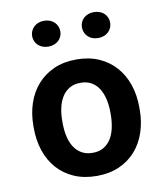

<svg xmlns="http://www.w3.org/2000/svg" viewBox="-84 -811 768 890"><g transform="rotate(-10 300.0 -365.5)"><path d="M50.3 -269Q50.3 -326.7 66.9 -375.7Q83.5 -424.8 115.5 -460.9Q147.5 -497.1 193.6 -517.6Q239.7 -538.1 299.3 -538.1Q358.9 -538.1 405.3 -517.6Q451.7 -497.1 483.6 -460.9Q515.6 -424.8 532.2 -375.7Q548.8 -326.7 548.8 -269V-258.8Q548.8 -200.7 532.2 -151.6Q515.6 -102.5 483.9 -66.4Q452.1 -30.3 405.8 -10Q359.4 10.3 300.3 10.3Q240.7 10.3 194.1 -10Q147.5 -30.3 115.5 -66.4Q83.5 -102.5 66.9 -151.6Q50.3 -200.7 50.3 -258.8ZM186 -258.8Q186 -225.6 192.4 -196.5Q198.7 -167.5 212.4 -145.8Q226.1 -124 247.8 -111.3Q269.5 -98.6 300.3 -98.6Q330.1 -98.6 351.6 -111.3Q373 -124 386.5 -145.8Q399.9 -167.5 406.2 -196.5Q412.6 -225.6 412.6 -258.8V-269Q412.6 -301.3 406.2 -330.1Q399.9 -358.9 386.5 -380.9Q373 -402.8 351.6 -415.5Q330.1 -428.2 299.3 -428.2Q269 -428.2 247.6 -415.5Q226.1 -402.8 212.4 -380.9Q198.7 -358.9 192.4 -330.1Q186 -301.3 186 -269ZM116.7 -679.7Q116.7 -692.4 121.6 -703.6Q126.5 -714.8 135.3 -723.1Q144 -731.4 156.2 -736.1Q168.5 -740.7 183.1 -740.7Q197.8 -740.7 210 -736.1Q222.2 -731.4 231 -723.1Q239.7 -714.8 244.6 -703.6Q249.5 -692.4 249.5 -679.7Q249.5 -667 244.6 -655.8Q239.7 -644.5 231 -636.5Q222.2 -628.4 210 -623.8Q197.8 -619.1 183.1 -619.1Q168.5 -619.1 156.2 -623.8Q144 -628.4 135.3 -636.5Q126.5 -644.5 121.6 -655.8Q116.7 -667 116.7 -679.7ZM351.1 -679.7Q351.1 -692.4 356 -703.6Q360.8 -714.8 369.6 -722.9Q378.4 -731 390.6 -735.6Q402.8 -740.2 417.5 -740.2Q432.1 -740.2 444.3 -735.6Q456.5 -731 465.3 -722.9Q474.1 -714.8 479 -703.6Q483.9 -692.4 483.9 -679.7Q483.9 -666.5 479 -655.3Q474.1 -644 465.3 -635.7Q456.5 -627.4 444.3 -622.8Q432.1 -618.2 417.5 -618.2Q402.8 -618.2 390.6 -622.8Q378.4 -627.4 369.6 -635.7Q360.8 -644 356 -655.3Q351.1 -666.5 351.1 -679.7Z"/></g></svg>

Font: TypoPRO Roboto Mono
Style: Bold
Weight: 700
Designer: Google
Version: Version 2.000986; 2015; ttfautohint (v1.3)